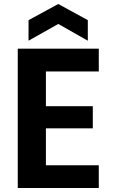

<svg xmlns="http://www.w3.org/2000/svg" viewBox="-20 -942 572 962"><path d="M475 -584H210V-410H445V-299H210V-114H475V0H69V-698H475ZM420 -738 272 -822 123 -738V-841L272 -922L420 -841Z"/></svg>

Font: Parkinsans SemiBold
Style: Regular
Weight: 600
Designer: Red Stone, Indian Type Foundry
Foundry: Indian Type Foundry
Version: Version 1.000